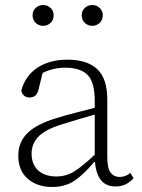

<svg xmlns="http://www.w3.org/2000/svg" viewBox="-20 -733 567 766"><path d="M441 11Q367 11 359 -87H356Q318 -41 280 -14Q242 13 187 13Q129 13 91 -19.5Q53 -52 53 -112Q53 -166 89.5 -202Q126 -238 206 -262Q244 -274 282.5 -283.5Q321 -293 358 -303V-329Q358 -406 329 -434.5Q300 -463 240 -463Q192 -463 150 -442L134 -377Q127 -344 98 -344Q84 -344 75.5 -352Q67 -360 65 -372Q81 -431 129.5 -463Q178 -495 250 -495Q327 -495 367.5 -457.5Q408 -420 408 -336V-108Q408 -61 421.5 -44Q435 -27 457 -27Q481 -27 500 -43L513 -22Q500 -7 482 2Q464 11 441 11ZM106 -120Q106 -77 132.5 -53Q159 -29 205 -29Q245 -29 278.5 -50.5Q312 -72 358 -116V-276Q323 -266 287.5 -255.5Q252 -245 218 -234Q157 -214 131.5 -186Q106 -158 106 -120ZM152 -630Q135 -630 122.5 -641.5Q110 -653 110 -672Q110 -690 122.5 -701.5Q135 -713 152 -713Q169 -713 181.5 -701.5Q194 -690 194 -672Q194 -653 181.5 -641.5Q169 -630 152 -630ZM348 -630Q331 -630 318.5 -641.5Q306 -653 306 -672Q306 -690 318.5 -701.5Q331 -713 348 -713Q365 -713 377.5 -701.5Q390 -690 390 -672Q390 -653 377.5 -641.5Q365 -630 348 -630Z"/></svg>

Font: Source Serif 4 SmText Light
Style: Regular
Weight: 300
Designer: Frank Grießhammer
Foundry: Adobe
Version: Version 4.005;hotconv 1.1.0;makeotfexe 2.6.0